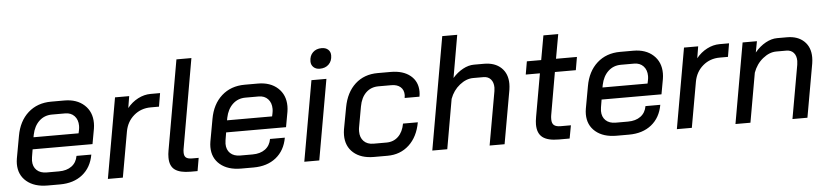

<svg xmlns="http://www.w3.org/2000/svg" viewBox="-43 -940 5126 1188"><g transform="rotate(-5 2520.0 -346.0)"><path d="M34 -141Q34 -157 37 -175L62 -313Q78 -404 135.5 -455.5Q193 -507 279 -507H361Q438 -507 484.5 -464.5Q531 -422 531 -352Q531 -335 528 -317L511 -223H139L131 -175Q129 -159 129 -153Q129 -116 151.5 -94.5Q174 -73 214 -73H290Q338 -73 368.5 -95.5Q399 -118 406 -159H498Q484 -80 429 -36Q374 8 289 8H212Q130 8 82 -32.5Q34 -73 34 -141ZM431 -297 435 -316Q438 -330 438 -343Q438 -381 416.5 -404Q395 -427 359 -427H277Q230 -427 197.5 -396.5Q165 -366 154 -313L151 -297Z M675 -499H763L751 -426Q779 -461 817.5 -481Q856 -501 896 -501H955L941 -418H890Q829 -418 785 -380.5Q741 -343 730 -282L680 0H587Z M972 -99Q972 -121 976 -142L1074 -700H1167L1070 -145Q1068 -136 1068 -122Q1068 -100 1079.5 -90.5Q1091 -81 1118 -81H1158L1144 0H1100Q1035 0 1003.5 -23Q972 -46 972 -99Z M1236 -141Q1236 -157 1239 -175L1264 -313Q1280 -404 1337.5 -455.5Q1395 -507 1481 -507H1563Q1640 -507 1686.5 -464.5Q1733 -422 1733 -352Q1733 -335 1730 -317L1713 -223H1341L1333 -175Q1331 -159 1331 -153Q1331 -116 1353.5 -94.5Q1376 -73 1416 -73H1492Q1540 -73 1570.5 -95.5Q1601 -118 1608 -159H1700Q1686 -80 1631 -36Q1576 8 1491 8H1414Q1332 8 1284 -32.5Q1236 -73 1236 -141ZM1633 -297 1637 -316Q1640 -330 1640 -343Q1640 -381 1618.5 -404Q1597 -427 1561 -427H1479Q1432 -427 1399.5 -396.5Q1367 -366 1356 -313L1353 -297Z M1899 -615Q1899 -650 1920 -670.5Q1941 -691 1975 -691Q2000 -691 2015 -677.5Q2030 -664 2030 -641Q2030 -607 2009 -586Q1988 -565 1953 -565Q1929 -565 1914 -579Q1899 -593 1899 -615ZM1895 -499H1988L1900 0H1807Z M2066 -142Q2066 -159 2069 -178L2094 -313Q2111 -405 2167 -456Q2223 -507 2307 -507H2388Q2465 -507 2510 -470Q2555 -433 2555 -370Q2555 -356 2552 -339H2460Q2462 -351 2462 -357Q2462 -389 2441.5 -407Q2421 -425 2385 -425H2305Q2258 -425 2227 -395Q2196 -365 2186 -310L2163 -182Q2161 -173 2161 -157Q2161 -119 2183 -96.5Q2205 -74 2244 -74H2324Q2368 -74 2397.5 -102.5Q2427 -131 2436 -182H2528Q2512 -93 2457.5 -42.5Q2403 8 2323 8H2239Q2159 8 2112.5 -32.5Q2066 -73 2066 -142Z M2725 -700H2818L2772 -436Q2801 -469 2836 -488Q2871 -507 2905 -507H2967Q3035 -507 3074 -470Q3113 -433 3113 -370Q3113 -353 3110 -333L3051 0H2958L3017 -333Q3019 -349 3019 -355Q3019 -387 3002.5 -406Q2986 -425 2957 -425H2893Q2850 -425 2809 -392.5Q2768 -360 2749 -308L2695 0H2602Z M3255 -105Q3255 -124 3260 -152L3307 -418H3219L3233 -499H3322L3349 -650H3441L3414 -499H3544L3530 -418H3400L3354 -154Q3352 -144 3352 -128Q3352 -103 3365 -92Q3378 -81 3407 -81H3470L3455 0H3388Q3319 0 3287 -25Q3255 -50 3255 -105Z M3568 -141Q3568 -157 3571 -175L3596 -313Q3612 -404 3669.5 -455.5Q3727 -507 3813 -507H3895Q3972 -507 4018.5 -464.5Q4065 -422 4065 -352Q4065 -335 4062 -317L4045 -223H3673L3665 -175Q3663 -159 3663 -153Q3663 -116 3685.5 -94.5Q3708 -73 3748 -73H3824Q3872 -73 3902.5 -95.5Q3933 -118 3940 -159H4032Q4018 -80 3963 -36Q3908 8 3823 8H3746Q3664 8 3616 -32.5Q3568 -73 3568 -141ZM3965 -297 3969 -316Q3972 -330 3972 -343Q3972 -381 3950.5 -404Q3929 -427 3893 -427H3811Q3764 -427 3731.5 -396.5Q3699 -366 3688 -313L3685 -297Z M4209 -499H4297L4285 -426Q4313 -461 4351.5 -481Q4390 -501 4430 -501H4489L4475 -418H4424Q4363 -418 4319 -380.5Q4275 -343 4264 -282L4214 0H4121Z M4573 -499H4662L4649 -430Q4680 -467 4716.5 -487Q4753 -507 4788 -507H4849Q4916 -507 4955 -470Q4994 -433 4994 -370Q4994 -353 4991 -333L4932 0H4839L4898 -333Q4900 -349 4900 -356Q4900 -388 4883.5 -406.5Q4867 -425 4838 -425H4776Q4733 -425 4692 -392Q4651 -359 4632 -306L4578 0H4485Z"/></g></svg>

Font: Bai Jamjuree Medium
Style: Italic
Weight: 500
Italic angle: -10°
Version: Version 1.000; ttfautohint (v1.6)